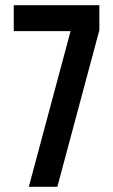

<svg xmlns="http://www.w3.org/2000/svg" viewBox="-20 -720 436 740"><path d="M363 -700V-604L201 0H91L252 -600H33V-700Z"/></svg>

Font: Bebas Neue
Style: Regular
Weight: 400
Designer: Ryoichi Tsunekawa
Foundry: Ryoichi Tsunekawa
Version: Version 1.300